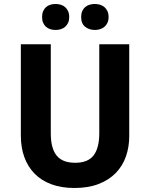

<svg xmlns="http://www.w3.org/2000/svg" viewBox="-20 -937 756 967"><path d="M630.9 -713.9V-252Q630.9 -196.3 614 -148.4Q597.2 -100.6 562.7 -65.4Q528.3 -30.3 476.6 -10.3Q424.8 9.8 355 9.8Q289.1 9.8 238.5 -9Q188 -27.8 154.1 -62.5Q120.1 -97.2 102.5 -145.8Q85 -194.3 85 -253.9V-713.9H235.8V-265.1Q235.8 -225.6 243.7 -197.5Q251.5 -169.4 266.8 -151.6Q282.2 -133.8 305.2 -125.5Q328.1 -117.2 358.9 -117.2Q422.9 -117.2 451.4 -154.3Q480 -191.4 480 -266.1V-713.9ZM191.9 -851.1Q191.9 -868.2 197.3 -880.6Q202.6 -893.1 211.7 -901.1Q220.7 -909.2 233.2 -913.1Q245.6 -917 259.8 -917Q273.9 -917 286.4 -913.1Q298.8 -909.2 308.1 -901.1Q317.4 -893.1 323 -880.6Q328.6 -868.2 328.6 -851.1Q328.6 -834.5 323 -822.3Q317.4 -810.1 308.1 -802Q298.8 -793.9 286.4 -790Q273.9 -786.1 259.8 -786.1Q245.6 -786.1 233.2 -790Q220.7 -793.9 211.7 -802Q202.6 -810.1 197.3 -822.3Q191.9 -834.5 191.9 -851.1ZM388.7 -851.1Q388.7 -868.2 394 -880.6Q399.4 -893.1 408.7 -901.1Q418 -909.2 430.7 -913.1Q443.4 -917 458 -917Q471.7 -917 484.1 -913.1Q496.6 -909.2 506.1 -901.1Q515.6 -893.1 521.2 -880.6Q526.9 -868.2 526.9 -851.1Q526.9 -834.5 521.2 -822.3Q515.6 -810.1 506.1 -802Q496.6 -793.9 484.1 -790Q471.7 -786.1 458 -786.1Q428.7 -786.1 408.7 -802.2Q388.7 -818.4 388.7 -851.1Z"/></svg>

Font: Droid Sans
Style: Bold
Weight: 700
Foundry: Ascender Corporation
Version: Version 1.00 build 112